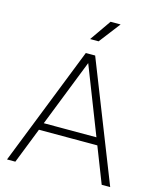

<svg xmlns="http://www.w3.org/2000/svg" viewBox="-131 -1000 901 1091"><g transform="rotate(15 319.5 -454.0)"><path d="M16 0 292 -700H347L623 0H573L315 -661H325L65 0ZM123 -210 140 -253H499L517 -210ZM295 -783 382 -908H441L345 -783Z"/></g></svg>

Font: SUSE Thin ExtraLight
Style: Regular
Weight: 250
Version: Version 1.000